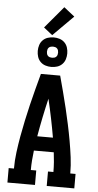

<svg xmlns="http://www.w3.org/2000/svg" viewBox="-72 -1229 645 1270"><g transform="rotate(5 250.0 -594.0)"><path d="M28 0V-96H63Q63 -150 70 -204Q77 -258 86.5 -311.5Q96 -365 107.5 -418.5Q119 -472 131.5 -524.5Q144 -577 158 -630Q172 -683 186 -735H314Q328 -683 342 -630Q356 -577 368.5 -524.5Q381 -472 392.5 -418.5Q404 -365 413.5 -311.5Q423 -258 430 -204Q437 -150 437 -96H472V0H289V-96H325Q325 -129 322.5 -161.5Q320 -194 316 -226H184Q180 -194 177.5 -161.5Q175 -129 175 -96H211V0ZM302 -322Q291 -386 278 -449.5Q265 -513 250 -576Q235 -513 222 -449.5Q209 -386 198 -322ZM250 -787Q230 -787 211 -793Q192 -799 178 -813Q164 -827 158 -846Q152 -865 152 -885Q152 -905 158 -924Q164 -943 178 -957Q192 -971 211 -977Q230 -983 250 -983Q270 -983 289 -977Q308 -971 322 -957Q336 -943 342 -924Q348 -905 348 -885Q348 -865 342 -846Q336 -827 322 -813Q308 -799 289 -793Q270 -787 250 -787ZM250 -848Q257 -848 264.5 -850Q272 -852 277.5 -857.5Q283 -863 285 -870.5Q287 -878 287 -885Q287 -892 285 -899.5Q283 -907 277.5 -912.5Q272 -918 264.5 -920Q257 -922 250 -922Q243 -922 235.5 -920Q228 -918 222.5 -912.5Q217 -907 215 -899.5Q213 -892 213 -885Q213 -878 215 -870.5Q217 -863 222.5 -857.5Q228 -852 235.5 -850Q243 -848 250 -848ZM238 -997 180 -1043 302 -1188 373 -1132Z"/></g></svg>

Font: Iosevka Curly Slab
Style: Bold
Weight: 700
Monospace: yes
Designer: Belleve Invis
Foundry: Belleve Invis
Version: Version 22.1.2; ttfautohint (v1.8.4)